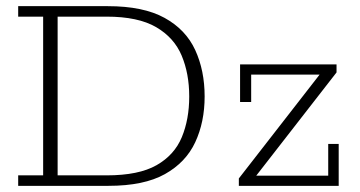

<svg xmlns="http://www.w3.org/2000/svg" viewBox="-20 -603 1167 623"><path d="M39 0V-34H120V-549H39V-583H330Q445 -583 514 -545Q583 -507 613.5 -440.5Q644 -374 644 -290Q644 -207 613.5 -141.5Q583 -76 515 -38Q447 0 332 0ZM167 -34H326Q430 -34 488 -67Q546 -100 570 -158Q594 -216 594 -290Q594 -364 569.5 -422.5Q545 -481 486.5 -515Q428 -549 326 -549H167ZM755 0V-24L1028 -375L1037 -361H795V-272H759V-394H1072V-368L799 -17L796 -33H1045V-136H1079V0Z"/></svg>

Font: Rokkitt ExtraLight
Style: Regular
Weight: 250
Version: Version 3.103